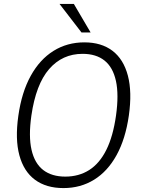

<svg xmlns="http://www.w3.org/2000/svg" viewBox="-20 -949 722 979"><path d="M303.5 10Q215.5 10 158.2 -32.5Q101 -75 78.8 -157.2Q56.5 -239.5 73.5 -358.5Q90.5 -479 136.8 -562.5Q183 -646 252.8 -689.5Q322.5 -733 410 -733Q497 -733 553.5 -690Q610 -647 632 -563.5Q654 -480 637 -360Q620 -241 574.5 -158.2Q529 -75.5 460 -32.8Q391 10 303.5 10ZM313 -48.5Q382 -48.5 434.8 -82Q487.5 -115.5 522 -184.5Q556.5 -253.5 571.5 -359.5Q586.5 -466.5 571.2 -536.2Q556 -606 513 -640.2Q470 -674.5 401 -674.5Q298 -674.5 230.5 -596.8Q163 -519 140 -359.5Q125 -254 140.8 -185Q156.5 -116 200.2 -82.2Q244 -48.5 313 -48.5ZM395.5 -783.5 283.5 -929H356.5L442 -783.5Z"/></svg>

Font: Public Sans Thin ExtraLight
Style: Italic
Weight: 250
Italic angle: -8°
Version: Version 2.001